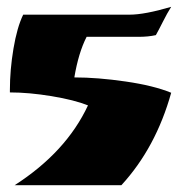

<svg xmlns="http://www.w3.org/2000/svg" viewBox="-20 -543 525 563"><path d="M360 -500Q404 -500 482 -523Q470 -504 457.5 -479Q445 -454 437 -440Q415 -435 386 -435H234Q210 -388 198 -316Q266 -316 348.5 -304Q431 -292 482 -271Q437 -110 336 0H23Q174 -97 238 -234Q198 -250 131.5 -261Q65 -272 9 -272V-279Q9 -338 19.5 -400.5Q30 -463 48 -500Z"/></svg>

Font: Ruslan Display
Style: Regular
Weight: 400
Version: Version 1.001